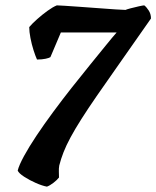

<svg xmlns="http://www.w3.org/2000/svg" viewBox="-20 -585 583 716"><path d="M155 111Q138 108 114 97.5Q90 87 70 74Q50 61 46 51Q51 31 69.5 -3Q88 -37 116 -79Q144 -121 178 -167Q212 -213 247.5 -258Q283 -303 316 -343.5Q349 -384 374.5 -415.5Q400 -447 415 -464H207L168 -372Q164 -369 150.5 -366Q137 -363 118 -363Q112 -376 105 -398Q98 -420 93.5 -443.5Q89 -467 89 -484Q100 -497 118.5 -513.5Q137 -530 157 -544.5Q177 -559 192 -565Q197 -565 221 -563.5Q245 -562 279 -559.5Q313 -557 347.5 -554.5Q382 -552 410 -550Q438 -548 448 -548Q452 -550 467 -554Q482 -558 498 -561.5Q514 -565 518 -565Q526 -559 534.5 -546Q543 -533 543 -516L412 -329Q371 -271 339 -224.5Q307 -178 283.5 -141Q260 -104 243.5 -73.5Q227 -43 217 -17.5Q207 8 201 32Q199 44 199.5 54Q200 64 200 77Q192 87 179 97Q166 107 155 111Z"/></svg>

Font: Texturina Medium 12pt ExtraBold
Style: Italic
Weight: 800
Italic angle: -11°
Version: Version 1.002